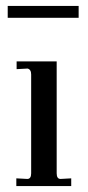

<svg xmlns="http://www.w3.org/2000/svg" viewBox="-20 -627 295 647"><path d="M35 0V-26L72 -24Q85 -24 85 -43V-376Q85 -393 73 -396L36 -394V-420H171V-43Q171 -24 184 -24L220 -26V0ZM6 -567V-607H245V-567Z"/></svg>

Font: UnnaRegular
Style: Regular
Weight: 400
Designer: Jorge de Buen Unna
Foundry: Omnibus-Type
Version: Version 2.008;hotconv 1.0.109;makeotfexe 2.5.65596